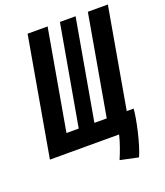

<svg xmlns="http://www.w3.org/2000/svg" viewBox="-153 -796 910 1057"><g transform="rotate(-20 302.0 -268.0)"><path d="M365.7 0H418C408.7 40.5 391.1 89.4 372.1 133.8L478 156.2C507.3 92.3 537.6 -46.4 542 -106.4H501.5L604.5 -693.4H487.3L384.3 -106.4H312L415.5 -693.4H323.7L220.2 -106.4H148.4L251.5 -693.4H134.3L12.7 0Z"/></g></svg>

Font: Cascadia Code SemiBold
Style: Italic
Weight: 600
Italic angle: -10°
Monospace: yes
Designer: Aaron Bell
Foundry: Saja Typeworks
Version: Version 2404.023